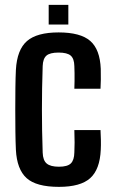

<svg xmlns="http://www.w3.org/2000/svg" viewBox="-20 -738 460 767"><path d="M277 -383.5Q277.5 -397 277.8 -413.5Q278 -430 277.8 -446Q277.5 -462 277 -474Q276.5 -503.5 262.5 -515.8Q248.5 -528 214 -528Q179.5 -528 165.5 -515.8Q151.5 -503.5 150.5 -474Q149 -428 148.2 -385.2Q147.5 -342.5 147.5 -300.8Q147.5 -259 148.2 -216.5Q149 -174 150.5 -128.5Q151.5 -97.5 166.5 -84.8Q181.5 -72 215.5 -72Q249.5 -72 263 -85.2Q276.5 -98.5 277 -129Q278 -147.5 278 -168.2Q278 -189 277 -218.5H381.5Q382.5 -204.5 383 -180.5Q383.5 -156.5 382.5 -139.5Q379 -61 340.2 -26.2Q301.5 8.5 215.5 8.5Q125 8.5 86.2 -26.5Q47.5 -61.5 43.5 -139.5Q42 -171 41.5 -212.8Q41 -254.5 41 -299.8Q41 -345 41.5 -386.8Q42 -428.5 43.5 -459Q48 -539.5 87.8 -574Q127.5 -608.5 214 -608.5Q301.5 -608.5 340.5 -574.5Q379.5 -540.5 382.5 -463Q383 -444 382.8 -420.5Q382.5 -397 381.5 -383.5ZM174.5 -640V-718.5H253V-640Z"/></svg>

Font: Big Shoulders Medium
Style: Regular
Weight: 500
Designer: Patric King
Foundry: XO Type Co
Version: Version 2.002